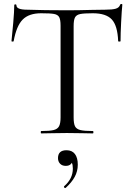

<svg xmlns="http://www.w3.org/2000/svg" viewBox="-20 -674 674 970"><path d="M49 -466Q49 -464 43.5 -464Q38 -464 38 -466Q42 -502 47 -560Q52 -618 52 -647Q52 -652 57.5 -652Q63 -652 63 -647Q63 -625 117 -625Q203 -622 318 -622Q377 -622 443 -624L511 -625Q547 -625 564.5 -630Q582 -635 587 -650Q588 -654 593 -654Q598 -654 598 -650Q595 -621 592 -562Q589 -503 589 -466Q589 -464 583 -464Q577 -464 577 -466Q574 -544 545 -575.5Q516 -607 449 -607Q404 -607 385 -603Q366 -599 359 -586Q352 -573 352 -542V-81Q352 -50 359 -36Q366 -22 386 -17Q406 -12 449 -12Q452 -12 452 -6Q452 0 449 0Q416 0 396 -1L318 -2L243 -1Q223 0 188 0Q186 0 186 -6Q186 -12 188 -12Q231 -12 251 -17Q271 -22 278.5 -36.5Q286 -51 286 -81V-544Q286 -575 279 -587.5Q272 -600 253 -603.5Q234 -607 188 -607Q126 -607 94.5 -575Q63 -543 49 -466ZM309 276Q306 276 304 272.5Q302 269 304 267Q348 229 348 178Q348 158 343 149Q338 140 327 135L345 129Q347 146 338 155Q329 164 312 164Q294 164 283.5 153Q273 142 273 125Q273 85 316 85Q344 85 358.5 104Q373 123 373 158Q373 191 357.5 219.5Q342 248 312 275Q311 276 309 276Z"/></svg>

Font: Cormorant
Style: Regular
Weight: 400
Designer: Christian Thalmann (Catharsis Fonts)
Foundry: Catharsis Fonts
Version: Version 4.000